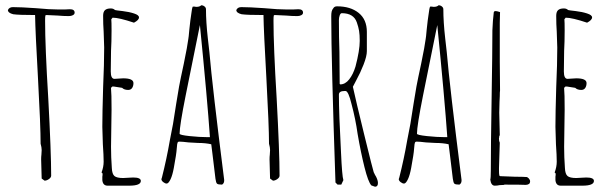

<svg xmlns="http://www.w3.org/2000/svg" viewBox="-20 -691 2311 728"><path d="M138 -14 137 -51Q136 -67 136 -87Q136 -97 137 -104L138 -122Q138 -132 134 -146Q134 -213 124 -395Q114 -571 113 -634Q51 -634 30 -637Q10 -642 10 -653Q15 -664 29 -664Q59 -664 116 -660Q168 -655 203 -655H224L245 -656Q263 -656 263 -643Q263 -637 256.5 -633.5Q250 -630 241 -630Q221 -630 199 -632L156 -634Q152 -634 152 -631Q151 -628 151 -612Q151 -515 163 -318Q174 -114 174 -25Q174 -18 165.5 -12Q157 -6 149 -6Z M368 -8V-21Q369 -26 369 -33L365 -37Q373 -58 373 -78Q373 -101 370 -144L368 -210Q368 -260 371 -360Q375 -449 375 -511L373 -571Q371 -598 371 -631Q371 -646 378 -652.5Q385 -659 400 -659Q410 -659 416 -653Q418 -652 445 -649Q470 -646 488 -640Q507 -634 507 -625Q507 -615 488 -605Q431 -624 407 -624L402 -618Q403 -609 403 -575Q403 -532 401 -498Q400 -463 400 -420Q400 -392 414 -392L430 -393Q438 -394 447 -394Q486 -394 486 -376Q486 -365 481 -357.5Q476 -350 466 -350Q451 -350 443 -358L411 -363H406L401 -358V-355Q403 -338 403 -276Q403 -237 402 -205L401 -134Q401 -95 404 -54Q405 -31 414 -23.5Q423 -16 447 -16L465 -17Q474 -18 485 -18Q514 -18 514 -5Q514 13 470 13H388Q370 13 368 -8Z M797 -13Q788 -86 786 -104L781 -144Q759 -149 731 -149L695 -151Q671 -154 660 -154Q654 -154 653 -149Q653 -146 652 -146L650 -126Q649 -108 639 -54Q634 -27 627 -12Q619 5 612 5Q606 5 599 -0.5Q592 -6 592 -12L593 -15L594 -18Q612 -89 624 -159L636 -221L648 -297Q648 -297 659 -363Q664 -390 677 -450Q691 -518 694 -543Q695 -546 698 -580Q702 -618 705 -636Q708 -662 711 -666H718Q721 -665 725 -665Q737 -665 743 -671Q750 -671 755.5 -666.5Q761 -662 761 -656Q761 -608 768 -546Q772 -514 774 -493Q785 -364 830 -9V-6Q830 4 822 9Q807 9 803 5.5Q799 2 797 -13ZM776 -171Q766 -315 738 -596L684 -329Q661 -214 661 -184Q661 -179 699 -175Q737 -171 766 -171Z M1004 -14 1003 -51Q1002 -67 1002 -87Q1002 -97 1003 -104L1004 -122Q1004 -132 1000 -146Q1000 -213 990 -395Q980 -571 979 -634Q917 -634 896 -637Q876 -642 876 -653Q881 -664 895 -664Q925 -664 982 -660Q1034 -655 1069 -655H1090L1111 -656Q1129 -656 1129 -643Q1129 -637 1122.5 -633.5Q1116 -630 1107 -630Q1087 -630 1065 -632L1022 -634Q1018 -634 1018 -631Q1017 -628 1017 -612Q1017 -515 1029 -318Q1040 -114 1040 -25Q1040 -18 1031.5 -12Q1023 -6 1015 -6Z M1388 12Q1376 -1 1362 -57Q1348 -113 1336 -183Q1328 -240 1313 -296Q1301 -346 1290 -346H1287Q1265 -346 1265 -332Q1265 -260 1273 -113Q1277 -23 1282 -8L1274 9H1260L1252 1Q1236 -461 1236 -629Q1236 -640 1237.5 -647Q1239 -654 1244 -660Q1248 -667 1258 -667Q1309 -667 1340 -642Q1371 -617 1371 -570V-497Q1371 -478 1358.5 -446Q1346 -414 1331 -387L1318 -362Q1329 -311 1361.5 -178.5Q1394 -46 1397 -38Q1398 -37 1399.5 -33Q1401 -29 1406 -21Q1413 -7 1413 3Q1413 17 1402 17ZM1328 -439Q1344 -500 1344 -536Q1344 -559 1341.5 -574Q1339 -589 1333 -606Q1321 -641 1276 -641Q1271 -641 1268 -632.5Q1265 -624 1265 -615Q1265 -548 1267 -494Q1268 -440 1268 -373L1270 -371Q1289 -371 1304 -390Q1319 -409 1328 -439Z M1697 -13Q1688 -86 1686 -104L1681 -144Q1659 -149 1631 -149L1595 -151Q1571 -154 1560 -154Q1554 -154 1553 -149Q1553 -146 1552 -146L1550 -126Q1549 -108 1539 -54Q1534 -27 1527 -12Q1519 5 1512 5Q1506 5 1499 -0.5Q1492 -6 1492 -12L1493 -15L1494 -18Q1512 -89 1524 -159L1536 -221L1548 -297Q1548 -297 1559 -363Q1564 -390 1577 -450Q1591 -518 1594 -543Q1595 -546 1598 -580Q1602 -618 1605 -636Q1608 -662 1611 -666H1618Q1621 -665 1625 -665Q1637 -665 1643 -671Q1650 -671 1655.5 -666.5Q1661 -662 1661 -656Q1661 -608 1668 -546Q1672 -514 1674 -493Q1685 -364 1730 -9V-6Q1730 4 1722 9Q1707 9 1703 5.5Q1699 2 1697 -13ZM1676 -171Q1666 -315 1638 -596L1584 -329Q1561 -214 1561 -184Q1561 -179 1599 -175Q1637 -171 1666 -171Z M1839 -10Q1841 -16 1841 -43Q1841 -135 1844 -316Q1847 -496 1847 -576L1849 -612L1852 -642Q1852 -649 1859 -649Q1864 -649 1873 -646L1876 -645Q1876 -623 1875 -605V-566V-457Q1876 -409 1876 -348Q1875 -343 1875 -326L1874 -305Q1873 -285 1873 -264Q1873 -241 1874 -222L1875 -179L1872 -171L1873 -172Q1873 -169 1872 -168V-164Q1872 -156 1875 -150L1872 -54V-48Q1872 -31 1873 -28Q1873 -23 1878 -23L1930 -21Q1953 -21 1961.5 -20.5Q1970 -20 1972 -20H1975Q1980 -20 1985 -14.5Q1990 -9 1990 -3Q1990 9 1974 10Q1957 9 1891 9L1893 10Q1883 10 1874 11Q1866 13 1856 13Q1842 13 1839 -10Z M2086 -8V-21Q2087 -26 2087 -33L2083 -37Q2091 -58 2091 -78Q2091 -101 2088 -144L2086 -210Q2086 -260 2089 -360Q2093 -449 2093 -511L2091 -571Q2089 -598 2089 -631Q2089 -646 2096 -652.5Q2103 -659 2118 -659Q2128 -659 2134 -653Q2136 -652 2163 -649Q2188 -646 2206 -640Q2225 -634 2225 -625Q2225 -615 2206 -605Q2149 -624 2125 -624L2120 -618Q2121 -609 2121 -575Q2121 -532 2119 -498Q2118 -463 2118 -420Q2118 -392 2132 -392L2148 -393Q2156 -394 2165 -394Q2204 -394 2204 -376Q2204 -365 2199 -357.5Q2194 -350 2184 -350Q2169 -350 2161 -358L2129 -363H2124L2119 -358V-355Q2121 -338 2121 -276Q2121 -237 2120 -205L2119 -134Q2119 -95 2122 -54Q2123 -31 2132 -23.5Q2141 -16 2165 -16L2183 -17Q2192 -18 2203 -18Q2232 -18 2232 -5Q2232 13 2188 13H2106Q2088 13 2086 -8Z"/></svg>

Font: Amatic SC
Style: Regular
Weight: 400
Designer: Multiple Designers
Foundry: Vernon Adams
Version: Version 2.505